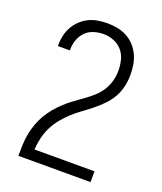

<svg xmlns="http://www.w3.org/2000/svg" viewBox="-138 -832 775 920"><g transform="rotate(20 250.0 -371.5)"><path d="M66 0V-1Q66 -29 67 -56.5Q68 -84 73 -111Q78 -138 87.5 -164.5Q97 -191 110.5 -214.5Q124 -238 142 -259.5Q160 -281 180 -299.5Q200 -318 222.5 -334.5Q245 -351 267.5 -367Q290 -383 311 -401.5Q332 -420 347 -443Q362 -466 369.5 -493Q377 -520 377 -547Q377 -574 370.5 -600.5Q364 -627 346.5 -647.5Q329 -668 303.5 -678Q278 -688 251 -688Q226 -688 201.5 -680.5Q177 -673 159.5 -655Q142 -637 133.5 -613Q125 -589 125 -564V-559H64V-566Q64 -590 69.5 -614Q75 -638 87 -659Q99 -680 117 -697Q135 -714 156.5 -724.5Q178 -735 202.5 -739Q227 -743 251 -743Q277 -743 302.5 -738Q328 -733 350.5 -721Q373 -709 390.5 -690Q408 -671 419 -647.5Q430 -624 434 -598.5Q438 -573 438 -547Q438 -517 431 -487Q424 -457 409 -431Q394 -405 372.5 -383Q351 -361 327.5 -342Q304 -323 279 -305Q254 -287 232 -267Q210 -247 190.5 -223Q171 -199 157.5 -172Q144 -145 137 -115.5Q130 -86 128 -55H434V0Z"/></g></svg>

Font: Iosevka Fixed Light
Style: Regular
Weight: 300
Monospace: yes
Designer: Belleve Invis
Foundry: Belleve Invis
Version: Version 32.3.0